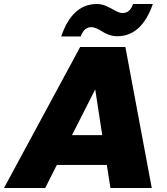

<svg xmlns="http://www.w3.org/2000/svg" viewBox="-62 -940 837 960"><path d="M490.2 0 472.2 -115.2H222.2L164.1 0H-42L338.9 -705.1H564.9L696.8 0ZM244.1 -757.8Q299.3 -919.9 421.9 -919.9Q448.2 -919.9 471.9 -908.7Q495.6 -897.5 515.1 -886.2Q534.7 -875 550.8 -875Q588.9 -875 603 -919.9H702.1Q646.5 -758.8 523.9 -758.8Q502.9 -758.8 483.2 -765.9Q463.4 -772.9 450.7 -781.5Q438 -790 422.6 -797.1Q407.2 -804.2 394 -804.2Q357.9 -804.2 341.8 -757.8ZM449.2 -264.2 414.1 -493.2 297.9 -264.2Z"/></svg>

Font: Poppins ExtraBold
Style: Italic
Weight: 800
Italic angle: -10°
Designer: Ninad Kale (Devanagari), Jonny Pinhorn (Latin)
Foundry: Indian Type Foundry
Version: Version 3.200;PS 1.000;hotconv 16.6.54;makeotf.lib2.5.65590